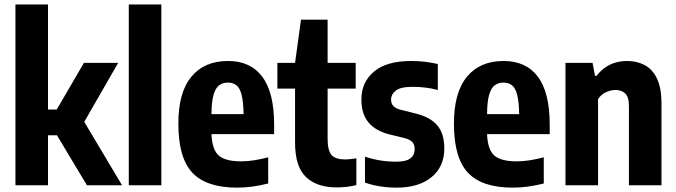

<svg xmlns="http://www.w3.org/2000/svg" viewBox="-20 -828 3022 858"><path d="M49 0V-808H194.5V-338.5H233.5L355 -547H508L356.5 -283.5L525.5 0H368.5L234.5 -223.5H194.5V0Z M555.5 0V-808H701V0Z M1039.5 10.5Q902.5 10.5 839.8 -56Q777 -122.5 777 -275.5Q777 -415 835.2 -485.2Q893.5 -555.5 999 -555.5Q1099.5 -555.5 1152.2 -485Q1205 -414.5 1205 -271.5V-228.5H925Q928 -159 957.5 -133Q987 -107 1057.5 -107Q1086 -107 1116 -111.8Q1146 -116.5 1178.5 -125V-8Q1105.5 10.5 1039.5 10.5ZM998.5 -459Q976 -459 959.8 -447.2Q943.5 -435.5 934.5 -405Q925.5 -374.5 925 -318H1068.5Q1067.5 -374.5 1059.5 -405Q1051.5 -435.5 1036 -447.2Q1020.5 -459 998.5 -459Z M1484.5 9.5Q1396 9.5 1347.2 -37Q1298.5 -83.5 1298.5 -191V-432H1219.5V-547H1298.5L1325 -740H1444V-547H1569.5V-432H1444V-208Q1444 -155 1461.8 -135.2Q1479.5 -115.5 1522 -115.5Q1533.5 -115.5 1545.8 -116.8Q1558 -118 1572.5 -120.5V-1Q1554 4 1530.5 6.8Q1507 9.5 1484.5 9.5Z M1753 10.5Q1715 10.5 1679.5 5Q1644 -0.5 1611 -12V-128Q1643.5 -117 1678.2 -111.2Q1713 -105.5 1750 -105.5Q1794.5 -105.5 1813.8 -120.2Q1833 -135 1833 -161Q1833 -182.5 1822.2 -193.5Q1811.5 -204.5 1789.5 -210.5L1720 -227.5Q1658.5 -243 1626.8 -280.8Q1595 -318.5 1595 -384Q1595 -461 1651.5 -508.2Q1708 -555.5 1817 -555.5Q1851 -555.5 1880.5 -551.8Q1910 -548 1936.5 -542V-426Q1883 -440 1824.5 -440Q1769.5 -440 1748.5 -423Q1727.5 -406 1727.5 -384Q1727.5 -364.5 1738.2 -353.8Q1749 -343 1770.5 -337.5L1840.5 -320Q1903.5 -304 1934.5 -267.2Q1965.5 -230.5 1965.5 -164.5Q1965.5 -83 1908.2 -36.2Q1851 10.5 1753 10.5Z M2271 10.5Q2134 10.5 2071.2 -56Q2008.5 -122.5 2008.5 -275.5Q2008.5 -415 2066.8 -485.2Q2125 -555.5 2230.5 -555.5Q2331 -555.5 2383.8 -485Q2436.5 -414.5 2436.5 -271.5V-228.5H2156.5Q2159.5 -159 2189 -133Q2218.5 -107 2289 -107Q2317.5 -107 2347.5 -111.8Q2377.5 -116.5 2410 -125V-8Q2337 10.5 2271 10.5ZM2230 -459Q2207.5 -459 2191.2 -447.2Q2175 -435.5 2166 -405Q2157 -374.5 2156.5 -318H2300Q2299 -374.5 2291 -405Q2283 -435.5 2267.5 -447.2Q2252 -459 2230 -459Z M2507 0V-547H2628L2639 -489H2645.5Q2697 -555.5 2782.5 -555.5Q2826 -555.5 2860.8 -537.2Q2895.5 -519 2915.8 -477Q2936 -435 2936 -364V0H2790.5V-353.5Q2790.5 -395 2773.8 -410.5Q2757 -426 2730.5 -426Q2710.5 -426 2688.5 -416.2Q2666.5 -406.5 2652.5 -385V0Z"/></svg>

Font: Encode Sans Cnd
Style: Bold
Weight: 700
Width: 3
Designer: Multiple Designers
Foundry: Impallari Type
Version: Version 3.002; ttfautohint (v1.8.3) -l 8 -r 50 -G 200 -x 14 